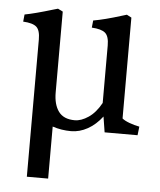

<svg xmlns="http://www.w3.org/2000/svg" viewBox="-50 -523 645 772"><g transform="rotate(5 272.0 -137.0)"><path d="M18 -415 21 -444Q63 -452 132 -473L153 -479L173 -469V-143Q173 -94 193.5 -66Q214 -38 259 -38Q285 -38 314 -57.5Q343 -77 365 -117V-349Q365 -386 349.5 -399.5Q334 -413 295 -415L298 -444Q344 -452 411 -473L431 -479L450 -469V-62Q459 -54 479 -46.5Q499 -39 520 -35L516 0H383L373 -63Q347 -29 314.5 -11Q282 7 248 7Q209 7 173 -5V205H87V-349Q87 -386 72 -399.5Q57 -413 18 -415Z"/></g></svg>

Font: Caladea
Style: Regular
Weight: 400
Designer: Carolina Giovagnoli and Andres Torresi
Foundry: Carolina Giovagnoli & Andres Torresi
Version: Version 1.001